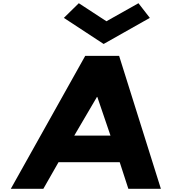

<svg xmlns="http://www.w3.org/2000/svg" viewBox="-20 -1172 1066 1192"><path d="M910.1 -1061 839.6 -1152 640.7 -1040 469.3 -1152 376.5 -1061 623.4 -899ZM719.6 -825H509L47.2 0H249.2L343.3 -165H723.2L776.8 0H978.8ZM666 -330H441L581.8 -570H584.2Z"/></svg>

Font: Hussar
Style: BdSuprExtOblOne
Weight: 700
Foundry: Cannot Into Space Fonts
Version: Version 2.00